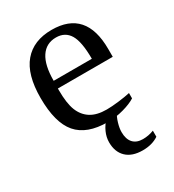

<svg xmlns="http://www.w3.org/2000/svg" viewBox="-165 -565 773 855"><g transform="rotate(-30 222.0 -137.0)"><path d="M127 -231V-222.2Q127 -154.8 141.8 -117.4Q156.7 -80.1 187.7 -60.5Q218.8 -41 269 -41Q295.4 -41 331.5 -45.4Q367.7 -49.8 391.1 -55.2V-27.8Q367.7 -12.7 327.4 -1.5Q287.1 9.8 245.1 9.8Q138.2 9.8 88.6 -47.9Q39.1 -105.5 39.1 -232.9Q39.1 -353 89.4 -412.1Q139.6 -471.2 232.9 -471.2Q409.2 -471.2 409.2 -271V-231ZM232.9 -432.1Q182.1 -432.1 155 -391.1Q127.9 -350.1 127.9 -270H324.2Q324.2 -357.4 301.8 -394.8Q279.3 -432.1 232.9 -432.1ZM317.4 196.8Q263.2 196.8 233.9 168.7Q204.6 140.6 204.6 90.8Q204.6 64.9 216.1 39.3Q227.5 13.7 248.5 -7.8H301.8Q290.5 8.3 283 33.7Q275.4 59.1 275.4 79.1Q275.4 115.2 292.7 134.5Q310.1 153.8 342.8 153.8Q372.1 153.8 399.4 143.1V174.3Q366.2 196.8 317.4 196.8Z"/></g></svg>

Font: Tinos
Style: Regular
Weight: 400
Designer: Steve Matteson
Foundry: Monotype Imaging Inc.
Version: Version 1.23